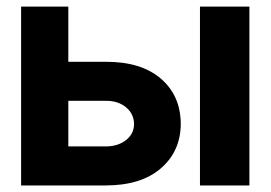

<svg xmlns="http://www.w3.org/2000/svg" viewBox="-20 -566 826 586"><path d="M44.4 -545.9H188.5V-377.4H302.2Q410.2 -377.9 470.7 -326.2Q531.2 -274.4 531.7 -188Q531.2 -104 470.7 -52Q410.2 0 302.2 0H44.4ZM188.5 -119.1H302.2Q339.8 -119.1 364.3 -138.2Q388.7 -157.2 389.2 -187Q388.7 -218.8 364.3 -238.8Q339.8 -258.8 302.2 -258.3H188.5ZM590.3 0V-545.9H741.2V0Z"/></svg>

Font: Inter Tight
Style: Bold
Weight: 700
Designer: Rasmus Andersson
Foundry: rsms
Version: Version 3.004; ttfautohint (v1.8.4.7-5d5b)